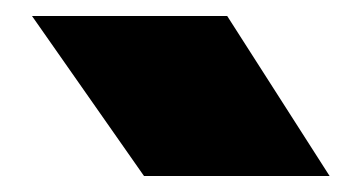

<svg xmlns="http://www.w3.org/2000/svg" viewBox="-20 -847 452 240"><path d="M264 -827 392 -627H160L20 -827Z"/></svg>

Font: Bounded
Style: Regular
Weight: 900
Designer: Vlad Churkin
Version: Version 1.0